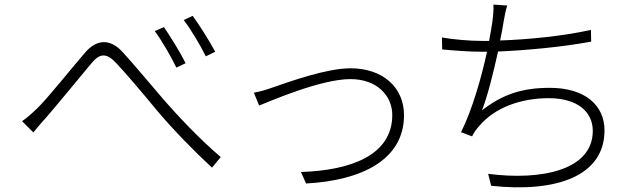

<svg xmlns="http://www.w3.org/2000/svg" viewBox="-20 -792 2739 835"><path d="M76 -265 125 -216C139 -233 160 -259 180 -280C227 -334 325 -454 377 -516C413 -560 442 -564 485 -518C531 -469 587 -403 664 -310C732 -229 830 -129 902 -63L940 -109C843 -191 746 -297 695 -355C642 -417 562 -512 513 -566C456 -628 397 -619 349 -562C289 -493 193 -371 143 -322C118 -298 98 -280 76 -265ZM653 -657C684 -615 725 -544 747 -498L787 -517C764 -565 716 -641 693 -674ZM779 -705C811 -663 852 -594 875 -547L916 -567C891 -614 842 -691 818 -723Z M1084 -389 1107 -333C1157 -353 1376 -448 1504 -448C1619 -448 1686 -376 1686 -292C1686 -116 1504 -51 1289 -44L1311 6C1553 -7 1737 -97 1737 -291C1737 -414 1643 -495 1504 -495C1399 -495 1237 -436 1167 -412C1136 -401 1113 -394 1084 -389Z M1902 -629 1903 -577C1958 -572 2017 -567 2078 -567H2098C2074 -456 2034 -315 1985 -217L2033 -199C2042 -217 2052 -231 2065 -245C2134 -326 2247 -365 2367 -365C2492 -365 2558 -305 2558 -223C2558 -52 2335 -6 2103 -36L2116 16C2403 47 2609 -28 2609 -225C2609 -332 2527 -410 2371 -410C2249 -410 2165 -381 2076 -312C2099 -369 2126 -477 2146 -568C2270 -573 2428 -588 2551 -611L2550 -662C2429 -635 2276 -620 2155 -616C2162 -649 2167 -677 2170 -697C2174 -719 2179 -748 2186 -768L2126 -772C2127 -749 2125 -728 2122 -702C2119 -680 2114 -650 2107 -614H2077C2020 -614 1946 -621 1902 -629Z"/></svg>

Font: GenEiGothic-pro-Light
Style: Regular
Weight: 300
Designer: Ryoko NISHIZUKA (kana & ideographs); Paul D. Hunt (Latin, Greek & Cyrillic); Wenlong ZHANG (bopomofo); Sandoll Communica
Foundry: Adobe Systems Incorporated; o_tamon
Version: Version 1.000.140830